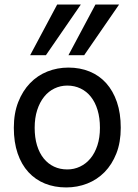

<svg xmlns="http://www.w3.org/2000/svg" viewBox="-20 -801 597 833"><path d="M130.4 -246.6Q130.4 -204.1 140.6 -170.4Q150.9 -136.7 169.7 -113.5Q188.5 -90.3 214.4 -78.1Q240.2 -65.9 272 -65.9Q301.3 -65.9 327.1 -78.1Q353 -90.3 372.3 -113.5Q391.6 -136.7 402.6 -170.4Q413.6 -204.1 413.6 -246.6Q413.6 -289.6 403.3 -323.5Q393.1 -357.4 374.3 -381.1Q355.5 -404.8 329.3 -417.2Q303.2 -429.7 272 -429.7Q242.2 -429.7 216.3 -417.2Q190.4 -404.8 171.4 -381.1Q152.3 -357.4 141.4 -323.5Q130.4 -289.6 130.4 -246.6ZM40 -246.6Q40 -309.6 59.1 -358.2Q78.1 -406.7 110.4 -440.2Q142.6 -473.6 185.5 -490.7Q228.5 -507.8 276.9 -507.8Q327.1 -507.8 368.9 -490.7Q410.6 -473.6 440.7 -440.2Q470.7 -406.7 487.3 -358.2Q503.9 -309.6 503.9 -246.6Q503.9 -183.6 484.9 -135.3Q465.8 -86.9 433.6 -54.2Q401.4 -21.5 358.4 -4.6Q315.4 12.2 267.1 12.2Q216.8 12.2 175 -4.6Q133.3 -21.5 103.3 -54.2Q73.2 -86.9 56.6 -135.3Q40 -183.6 40 -246.6ZM330.6 -781.2 179.2 -561.5H110.8L228 -781.2ZM496.6 -781.2 345.2 -561.5H276.9L394 -781.2Z"/></svg>

Font: Andika Phon
Style: Regular
Weight: 400
Designer: Victor Gaultney, Annie Olsen, Julie Remington, Don Collingsworth, Eric Hays, Becca Hirsbrunner
Foundry: SIL International
Version: Version 5.000